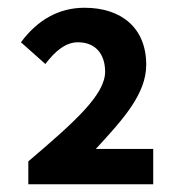

<svg xmlns="http://www.w3.org/2000/svg" viewBox="-20 -907 464 495"><path d="M53 -432H375V-523H227C298 -600 357 -665 357 -740C357 -835 293 -887 198 -887C132 -887 77 -856 34 -798L97 -742C122 -775 149 -798 181 -798C225 -798 251 -769 251 -722C251 -663 173 -593 53 -491Z"/></svg>

Font: Source Han Sans Old Style Bold
Style: Regular
Weight: 700
Designer: Ryoko NISHIZUKA (kana & ideographs); Paul D. Hunt (Latin, Greek & Cyrillic); Wenlong ZHANG (bopomofo); Sandoll Communica
Foundry: Adobe Systems Incorporated
Version: Version 1.004;PS 1.004;hotconv 1.0.81;makeotf.lib2.5.63406